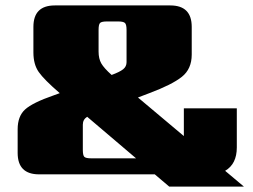

<svg xmlns="http://www.w3.org/2000/svg" viewBox="-20 -642 932 707"><path d="M316 -59H481L301 -212Q285 -202 285 -183V-90Q285 -70 290.5 -64.5Q296 -59 316 -59ZM343 -532V-452Q343 -426 353 -408.5Q363 -391 391 -366Q421 -377 433.5 -387Q446 -397 446 -413V-532Q446 -552 440 -557.5Q434 -563 415 -563H374Q354 -563 348.5 -557.5Q343 -552 343 -532ZM124 0Q45 0 45 -79V-166Q45 -214 72.5 -239Q100 -264 178 -291L200 -299Q142 -349 122.5 -377Q103 -405 103 -449V-543Q103 -622 182 -622H607Q686 -622 686 -543V-441Q686 -388 649.5 -359Q613 -330 530 -299L488 -283L657 -141V-243H852V-99Q852 -38 809 -13L878 45H603L550 0Z"/></svg>

Font: Sarpanch Black
Style: Regular
Weight: 900
Designer: Manushi Parikh (Devanagari and Latin), Jyotish Sonowal (Devanagari)
Foundry: Indian Type Foundry
Version: Version 2.004;PS 1.0;hotconv 1.0.78;makeotf.lib2.5.61930; tt